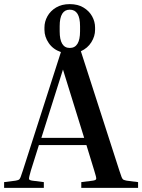

<svg xmlns="http://www.w3.org/2000/svg" viewBox="-26 -913 691 933"><path d="M187 -28V0H-6V-28L49 -35Q60 -37 65 -39.5Q70 -42 74 -52Q78 -62 85 -84L270 -660Q232 -673 211 -703.5Q190 -734 190 -768V-779Q190 -808 204.5 -834Q219 -860 246.5 -876.5Q274 -893 313 -893Q352 -893 379.5 -876.5Q407 -860 421.5 -834Q436 -808 436 -779V-768Q436 -737 418 -708Q400 -679 367 -664L554 -84Q561 -62 565 -52Q569 -42 574.5 -39.5Q580 -37 590 -35L645 -28V0H369V-28L424 -35Q440 -37 441.5 -43.5Q443 -50 432 -84L394 -208H163L124 -84Q114 -50 115 -43.5Q116 -37 132 -35ZM363 -786Q363 -866 313 -866Q264 -866 264 -786V-761Q264 -680 313 -680Q363 -680 363 -761ZM175 -243H383L280 -575Z"/></svg>

Font: Inria Serif
Style: Bold
Weight: 700
Designer: Black Foundry Team
Foundry: Black Foundry
Version: Version 1.000; ttfautohint (v1.8.3)